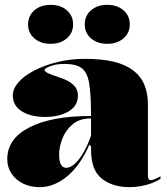

<svg xmlns="http://www.w3.org/2000/svg" viewBox="-20 -758 688 793"><path d="M331 -515Q399 -515 448 -503.5Q497 -492 529 -468Q561 -444 576 -408.5Q591 -373 591 -325V-32Q591 -25 593.5 -19.5Q596 -14 603 -14Q609 -14 619 -18Q629 -22 643 -30V-20Q629 -10 608 -2Q587 6 563 10.5Q539 15 516 15Q444 15 400 -20.5Q356 -56 356 -140Q356 -142 356 -143.5Q356 -145 356 -147.5Q356 -150 356 -154L349 -160Q331 -119 308.5 -86.5Q286 -54 259.5 -31.5Q233 -9 204 3Q175 15 144 15Q105 15 75 0Q45 -15 27.5 -41Q10 -67 10 -101Q10 -185 101.5 -232Q193 -279 356 -279Q356 -366 348.5 -412.5Q341 -459 317.5 -476.5Q294 -494 246 -494Q222 -494 203.5 -489.5Q185 -485 174.5 -479Q164 -473 164 -469Q164 -463 178 -456Q192 -449 229 -437Q302 -413 302 -364Q302 -321 263.5 -298Q225 -275 166 -275Q108 -275 70.5 -298Q33 -321 33 -364Q33 -392 57 -419Q81 -446 123 -467.5Q165 -489 218.5 -502Q272 -515 331 -515ZM356 -269Q308 -269 279 -244Q250 -219 237 -184Q224 -149 224 -119Q224 -101 227.5 -89Q231 -77 237.5 -71Q244 -65 254 -65Q264 -65 276 -72Q288 -79 301.5 -94.5Q315 -110 329 -135.5Q343 -161 356 -198ZM423 -738Q464 -738 490 -715.5Q516 -693 516 -657Q516 -622 490 -599.5Q464 -577 423 -577Q382 -577 356 -599.5Q330 -622 330 -657Q330 -693 356 -715.5Q382 -738 423 -738ZM189 -738Q230 -738 256 -715.5Q282 -693 282 -657Q282 -622 256 -599.5Q230 -577 189 -577Q148 -577 122 -599.5Q96 -622 96 -657Q96 -693 122 -715.5Q148 -738 189 -738Z"/></svg>

Font: Kalnia
Style: Bold
Weight: 700
Designer: Frida Medrano
Foundry: Frida Medrano
Version: Version 1.105